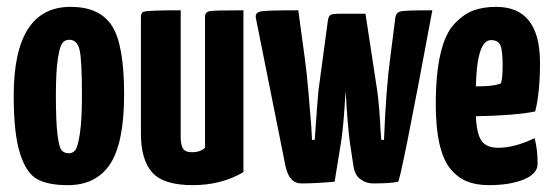

<svg xmlns="http://www.w3.org/2000/svg" viewBox="-20 -530 1615 560"><path d="M20 -251Q20 -510 186 -510Q270 -510 306 -455.5Q342 -401 342 -255Q342 -114 301.5 -52Q261 10 178 10Q119 10 87.5 -8Q56 -26 38 -83.5Q20 -141 20 -251ZM143 -252Q143 -177 147.5 -139Q152 -101 159.5 -92Q167 -83 181 -83Q192 -83 199.5 -92Q207 -101 213 -140.5Q219 -180 219 -252Q219 -356 212 -385Q205 -414 182 -414Q169 -414 161.5 -404Q154 -394 148.5 -357Q143 -320 143 -252Z M690 -28Q626 10 542 10Q457 10 424 -27Q391 -64 391 -140V-480Q391 -494 400 -496Q412 -500 507 -500V-133Q507 -108 513.5 -97Q520 -86 540 -86Q564 -86 578 -99V-480V-481Q578 -495 592 -497.5Q606 -500 690 -500Z M1133 -478Q1135 -494 1149.5 -497Q1164 -500 1241 -500Q1148 0 1141 0Q1120 5 1068 5Q1048 5 1031.5 -7Q1015 -19 1011 -45L1001 -111Q994 -160 988 -265Q982 -158 974 -111L956 0Q899 5 859 5Q824 5 813 -44L726 -479Q724 -494 742 -497Q760 -500 850 -500L869 -360Q875 -317 880 -257.5Q885 -198 888 -160L890 -122H898Q907 -253 909 -267L936 -468Q938 -483 944 -486.5Q950 -490 972 -490H1002H1046L1080 -267Q1083 -248 1086 -211.5Q1089 -175 1090 -148L1092 -122H1100Q1106 -273 1118 -360Z M1433 -99Q1481 -99 1539 -127Q1548 -97 1548 -52Q1548 -23 1507.5 -6.5Q1467 10 1406 10Q1370 10 1343 -0.5Q1316 -11 1294.5 -36.5Q1273 -62 1262 -109.5Q1251 -157 1251 -226Q1251 -313 1264.5 -372Q1278 -431 1304.5 -459.5Q1331 -488 1359.5 -499Q1388 -510 1427 -510Q1555 -510 1555 -347Q1555 -260 1541 -205Q1484 -193 1368 -191Q1370 -141 1384 -120Q1398 -99 1433 -99ZM1412 -413Q1371 -413 1368 -278Q1422 -278 1441 -287Q1446 -302 1446 -339Q1446 -385 1439 -399Q1432 -413 1412 -413Z"/></svg>

Font: Yanone Kaffeesatz Bold
Style: Regular
Weight: 700
Designer: Yanone (Cyrillic: Daniel Pouzeot)
Foundry: Yanone
Version: Version 1.003;PS 001.003;hotconv 1.0.88;makeotf.lib2.5.64775